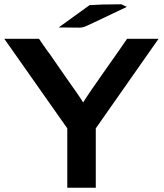

<svg xmlns="http://www.w3.org/2000/svg" viewBox="-27 -876 763 896"><path d="M247 -748 391 -852 453 -855Q467 -855 495.5 -855.5Q524 -856 539 -856L565 -844L443 -786Q380 -756 368.5 -751.5Q357 -747 345 -747Q328 -747 296 -747.5Q264 -748 247 -748ZM-7 -695H155L188 -647Q190 -644 195 -637Q200 -630 203 -627Q241 -571 278.5 -518Q316 -465 333 -440.5Q350 -416 361 -398Q387 -440 465.5 -551Q544 -662 566 -695H713L420 -277V0H287V-277Z"/></svg>

Font: Coval
Style: Bold
Weight: 700
Foundry: Context Ltd
Version: Version 001.000